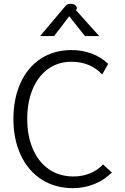

<svg xmlns="http://www.w3.org/2000/svg" viewBox="-20 -971 653 1001"><path d="M50 -351Q50 -457 87 -538.5Q124 -620 192.5 -665Q261 -710 353 -710Q409 -710 458.5 -691.5Q508 -673 544 -638L513 -583Q450 -649 353 -649Q282 -649 229.5 -610.5Q177 -572 149.5 -504.5Q122 -437 122 -351Q122 -263 151 -195Q180 -127 234.5 -89Q289 -51 363 -51Q409 -51 449 -67Q489 -83 517 -114L563 -72Q524 -32 471 -11Q418 10 361 10Q267 10 196.5 -35.5Q126 -81 88 -163Q50 -245 50 -351ZM314 -931Q323 -943 329.5 -947Q336 -951 347 -951Q366 -951 375 -941Q384 -931 379 -923L376 -918L497 -783H423L341 -886L262 -783H189Z"/></svg>

Font: Niramit Light
Style: Regular
Weight: 300
Designer: Katatrad Aksorn Co.,Ltd.
Foundry: Cadson Demak Co.,Ltd.
Version: Version 1.000; ttfautohint (v1.6)